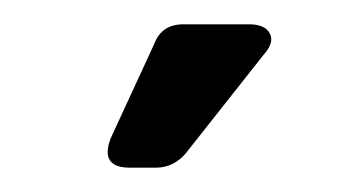

<svg xmlns="http://www.w3.org/2000/svg" viewBox="-20 -697 287 158"><path d="M87 -559Q62 -559 71 -583L107 -661Q113 -677 131 -677H185Q198 -677 202 -669.5Q206 -662 197 -652L133 -571Q123 -559 108 -559Z"/></svg>

Font: Pitagon Sans Medium
Style: Regular
Weight: 500
Designer: Travis Tran
Foundry: Pitagon
Version: Version 1.001; ttfautohint (v1.8.4.7-5d5b);gftools[0.9.26]